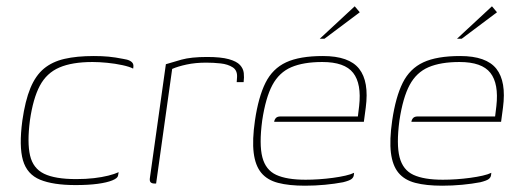

<svg xmlns="http://www.w3.org/2000/svg" viewBox="-20 -583 1651 610"><path d="M220 5Q149 5 107.5 -12Q66 -29 53 -73.5Q40 -118 51 -200Q60 -263 76.5 -303Q93 -343 119.5 -365Q146 -387 185 -396Q224 -405 278 -405Q304 -405 325 -403Q346 -401 371 -396Q385 -394 392.5 -390Q400 -386 402.5 -380.5Q405 -375 403 -365Q392 -371 369 -376Q346 -381 320.5 -383.5Q295 -386 274 -386Q209 -386 168.5 -368.5Q128 -351 106.5 -310.5Q85 -270 75 -200Q66 -130 75.5 -89Q85 -48 120 -31Q155 -14 222 -14Q253 -14 278.5 -17Q304 -20 324 -25Q344 -30 357 -36L355 -25Q354 -17 337 -10Q320 -3 290.5 1Q261 5 220 5Z M476 0H470Q463 0 459 -3.5Q455 -7 456 -16L507 -379Q526 -385 556.5 -393.5Q587 -402 638 -402Q682 -402 707 -395Q732 -388 742.5 -376.5Q753 -365 754.5 -351Q756 -337 754 -322H732L733 -336Q735 -359 719.5 -369Q704 -379 681 -381.5Q658 -384 635 -384Q601 -384 573 -378Q545 -372 527 -364Z M949 7Q898 7 863.5 -2Q829 -11 810 -34Q791 -57 786 -97.5Q781 -138 790 -200Q801 -275 823.5 -320Q846 -365 889 -385Q932 -405 1006 -405Q1089 -405 1121 -364.5Q1153 -324 1142 -241L1136 -196H851Q852 -203 856.5 -208Q861 -213 871 -213H1117L1121 -246Q1129 -317 1102 -351.5Q1075 -386 1004 -386Q944 -386 905.5 -369.5Q867 -353 845.5 -313Q824 -273 813 -200Q803 -124 813.5 -83.5Q824 -43 857.5 -27.5Q891 -12 951 -12Q971 -12 993.5 -13.5Q1016 -15 1038 -18Q1060 -21 1077.5 -25Q1095 -29 1105 -34L1104 -26Q1103 -19 1096.5 -14Q1090 -9 1070 -4Q1044 1 1012.5 4Q981 7 949 7ZM996 -460 1107 -563 1123 -544 1011 -460Z M1385 7Q1334 7 1299.5 -2Q1265 -11 1246 -34Q1227 -57 1222 -97.5Q1217 -138 1226 -200Q1237 -275 1259.5 -320Q1282 -365 1325 -385Q1368 -405 1442 -405Q1525 -405 1557 -364.5Q1589 -324 1578 -241L1572 -196H1287Q1288 -203 1292.5 -208Q1297 -213 1307 -213H1553L1557 -246Q1565 -317 1538 -351.5Q1511 -386 1440 -386Q1380 -386 1341.5 -369.5Q1303 -353 1281.5 -313Q1260 -273 1249 -200Q1239 -124 1249.5 -83.5Q1260 -43 1293.5 -27.5Q1327 -12 1387 -12Q1407 -12 1429.5 -13.5Q1452 -15 1474 -18Q1496 -21 1513.5 -25Q1531 -29 1541 -34L1540 -26Q1539 -19 1532.5 -14Q1526 -9 1506 -4Q1480 1 1448.5 4Q1417 7 1385 7ZM1432 -460 1543 -563 1559 -544 1447 -460Z"/></svg>

Font: Genos Thin Thin
Style: Italic
Weight: 250
Italic angle: -8°
Version: Version 1.010